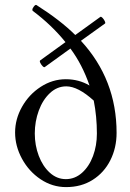

<svg xmlns="http://www.w3.org/2000/svg" viewBox="-20 -745 524 776"><path d="M41 -209.5Q41 -263.7 69.1 -313.5Q97.2 -363.3 144.5 -394Q191.9 -424.8 246.1 -424.8Q298.8 -424.8 341.8 -399.4Q312.5 -484.4 264.6 -548.8L161.1 -474.1Q158.2 -471.7 152.3 -477.5Q146.5 -483.4 142.8 -491Q139.2 -498.5 142.6 -501L244.6 -574.7Q189 -643.6 112.8 -700.7Q110.8 -702.1 110.8 -705.1Q110.8 -711.4 117.2 -719.2Q123.5 -727.1 127.4 -724.6Q224.1 -663.1 284.2 -603.5L385.7 -676.8Q388.7 -678.7 394.3 -672.9Q399.9 -667 403.6 -659.4Q407.2 -651.9 404.3 -649.9L307.1 -580.1Q451.2 -423.8 451.2 -208Q451.2 -147.5 426 -97.4Q400.9 -47.4 354.7 -18.1Q308.6 11.2 247.1 11.2Q191.4 11.2 144 -20.5Q96.7 -52.2 68.8 -103.5Q41 -154.8 41 -209.5ZM371.6 -205.1Q371.6 -273.9 358.9 -338.4Q295.4 -396 248 -396Q210.9 -396 181.9 -368.9Q152.8 -341.8 136.7 -297.9Q120.6 -253.9 120.6 -205.6Q120.6 -157.7 136.7 -115.2Q152.8 -72.8 181.4 -46.9Q210 -21 246.1 -21Q282.7 -21 311.5 -46.6Q340.3 -72.3 356 -114.5Q371.6 -156.7 371.6 -205.1Z"/></svg>

Font: JuniusX
Style: Regular
Weight: 400
Designer: Peter S. Baker
Foundry: Briery Creek Software
Version: Version 1.004